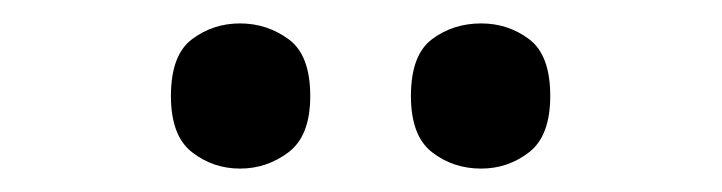

<svg xmlns="http://www.w3.org/2000/svg" viewBox="-20 -770 617 164"><path d="M391 -626Q367 -626 349 -640Q331 -654 331 -688Q331 -723 349 -736.5Q367 -750 391 -750Q414 -750 432 -736.5Q450 -723 450 -688Q450 -654 432 -640Q414 -626 391 -626ZM185 -626Q162 -626 144 -640Q126 -654 126 -688Q126 -723 144 -736.5Q162 -750 185 -750Q208 -750 226.5 -736.5Q245 -723 245 -688Q245 -654 226.5 -640Q208 -626 185 -626Z"/></svg>

Font: Noto Naskh Arabic
Style: Bold
Weight: 700
Designer: Monotype Design Team, David Williams, Mohamad Dakak and Nizar Qandah
Foundry: Monotype Imaging Inc.
Version: Version 2.016